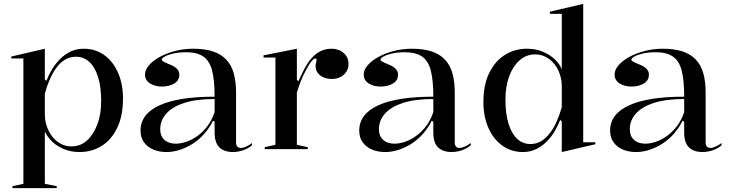

<svg xmlns="http://www.w3.org/2000/svg" viewBox="-20 -765 3742 985"><path d="M44 200V190L100 178V-465H38V-475L210 -515V-358L218 -350Q229 -379 246.5 -408.5Q264 -438 288 -462Q312 -486 342 -500.5Q372 -515 409 -515Q470 -515 515.5 -482Q561 -449 586 -391Q611 -333 611 -259Q611 -171 581.5 -109.5Q552 -48 501.5 -16.5Q451 15 388 15Q344 15 307 -0.5Q270 -16 245.5 -40.5Q221 -65 210 -91V178L271 190V200ZM346 -14Q393 -14 426.5 -44.5Q460 -75 479.5 -127Q499 -179 499 -246Q499 -320 483 -370.5Q467 -421 438 -447.5Q409 -474 370 -474Q339 -474 314.5 -459.5Q290 -445 270.5 -419Q251 -393 236 -359Q221 -325 210 -285V-177Q210 -148 219.5 -119Q229 -90 246.5 -66.5Q264 -43 289.5 -28.5Q315 -14 346 -14Z M972 -515Q1030 -515 1071.5 -501.5Q1113 -488 1140 -460Q1167 -432 1179 -389.5Q1191 -347 1191 -289V-35Q1191 -20 1197.5 -13Q1204 -6 1215 -6Q1227 -6 1242.5 -13Q1258 -20 1273 -31V-20Q1261 -9 1244.5 -1Q1228 7 1210 11Q1192 15 1175 15Q1131 15 1106 -8.5Q1081 -32 1081 -85Q1081 -105 1081 -114.5Q1081 -124 1081 -129Q1081 -134 1081 -140L1073 -146Q1054 -108 1027.5 -78Q1001 -48 968.5 -27.5Q936 -7 902 4Q868 15 834 15Q797 15 767 2.5Q737 -10 719 -34.5Q701 -59 701 -95Q701 -180 798 -224.5Q895 -269 1081 -269Q1081 -354 1068 -403.5Q1055 -453 1023 -475Q991 -497 935 -497Q898 -497 869.5 -490.5Q841 -484 825.5 -475Q810 -466 810 -459Q810 -454 819.5 -448.5Q829 -443 854 -433Q900 -415 900 -382Q900 -352 874 -336.5Q848 -321 811 -321Q775 -321 749.5 -337Q724 -353 724 -383Q724 -407 744.5 -430.5Q765 -454 799.5 -473Q834 -492 878.5 -503.5Q923 -515 972 -515ZM1081 -257Q986 -257 924 -236.5Q862 -216 832 -181Q802 -146 802 -103Q802 -77 812.5 -60.5Q823 -44 841 -36Q859 -28 882 -28Q907 -28 935.5 -37.5Q964 -47 992 -67Q1020 -87 1043.5 -117.5Q1067 -148 1081 -190Z M1338 0V-10L1393 -22V-470H1332V-481L1503 -515V-356L1511 -348Q1526 -382 1540 -409Q1554 -436 1568 -454Q1593 -486 1620.5 -500.5Q1648 -515 1681 -515Q1704 -515 1723.5 -506Q1743 -497 1755.5 -479.5Q1768 -462 1768 -435Q1768 -415 1757.5 -398Q1747 -381 1728 -370.5Q1709 -360 1682 -360Q1658 -360 1639 -368.5Q1620 -377 1609.5 -392Q1599 -407 1599 -425Q1599 -433 1600.5 -438.5Q1602 -444 1603 -449.5Q1604 -455 1604 -458Q1604 -465 1599 -465Q1589 -465 1575.5 -447.5Q1562 -430 1545 -396Q1534 -376 1523 -348Q1512 -320 1503 -290V-22L1559 -10V0Z M2094 -515Q2152 -515 2193.5 -501.5Q2235 -488 2262 -460Q2289 -432 2301 -389.5Q2313 -347 2313 -289V-35Q2313 -20 2319.5 -13Q2326 -6 2337 -6Q2349 -6 2364.5 -13Q2380 -20 2395 -31V-20Q2383 -9 2366.5 -1Q2350 7 2332 11Q2314 15 2297 15Q2253 15 2228 -8.5Q2203 -32 2203 -85Q2203 -105 2203 -114.5Q2203 -124 2203 -129Q2203 -134 2203 -140L2195 -146Q2176 -108 2149.5 -78Q2123 -48 2090.5 -27.5Q2058 -7 2024 4Q1990 15 1956 15Q1919 15 1889 2.5Q1859 -10 1841 -34.5Q1823 -59 1823 -95Q1823 -180 1920 -224.5Q2017 -269 2203 -269Q2203 -354 2190 -403.5Q2177 -453 2145 -475Q2113 -497 2057 -497Q2020 -497 1991.5 -490.5Q1963 -484 1947.5 -475Q1932 -466 1932 -459Q1932 -454 1941.5 -448.5Q1951 -443 1976 -433Q2022 -415 2022 -382Q2022 -352 1996 -336.5Q1970 -321 1933 -321Q1897 -321 1871.5 -337Q1846 -353 1846 -383Q1846 -407 1866.5 -430.5Q1887 -454 1921.5 -473Q1956 -492 2000.5 -503.5Q2045 -515 2094 -515ZM2203 -257Q2108 -257 2046 -236.5Q1984 -216 1954 -181Q1924 -146 1924 -103Q1924 -77 1934.5 -60.5Q1945 -44 1963 -36Q1981 -28 2004 -28Q2029 -28 2057.5 -37.5Q2086 -47 2114 -67Q2142 -87 2165.5 -117.5Q2189 -148 2203 -190Z M2972 -745V-35H3034V-25L2862 15V-142L2854 -150Q2843 -121 2825.5 -91.5Q2808 -62 2784 -38Q2760 -14 2729.5 0.5Q2699 15 2663 15Q2603 15 2557 -18Q2511 -51 2485.5 -109Q2460 -167 2460 -241Q2460 -330 2490 -391Q2520 -452 2570.5 -483.5Q2621 -515 2683 -515Q2729 -515 2765.5 -499.5Q2802 -484 2827 -460Q2852 -436 2862 -409V-694H2801V-705ZM2726 -486Q2680 -486 2645.5 -455.5Q2611 -425 2592 -373Q2573 -321 2573 -254Q2573 -181 2589 -130Q2605 -79 2633.5 -52.5Q2662 -26 2702 -26Q2732 -26 2756.5 -41Q2781 -56 2801 -82Q2821 -108 2836 -142Q2851 -176 2862 -215V-323Q2862 -355 2852 -384.5Q2842 -414 2824 -436.5Q2806 -459 2781 -472.5Q2756 -486 2726 -486Z M3381 -515Q3439 -515 3480.5 -501.5Q3522 -488 3549 -460Q3576 -432 3588 -389.5Q3600 -347 3600 -289V-35Q3600 -20 3606.5 -13Q3613 -6 3624 -6Q3636 -6 3651.5 -13Q3667 -20 3682 -31V-20Q3670 -9 3653.5 -1Q3637 7 3619 11Q3601 15 3584 15Q3540 15 3515 -8.5Q3490 -32 3490 -85Q3490 -105 3490 -114.5Q3490 -124 3490 -129Q3490 -134 3490 -140L3482 -146Q3463 -108 3436.5 -78Q3410 -48 3377.5 -27.5Q3345 -7 3311 4Q3277 15 3243 15Q3206 15 3176 2.5Q3146 -10 3128 -34.5Q3110 -59 3110 -95Q3110 -180 3207 -224.5Q3304 -269 3490 -269Q3490 -354 3477 -403.5Q3464 -453 3432 -475Q3400 -497 3344 -497Q3307 -497 3278.5 -490.5Q3250 -484 3234.5 -475Q3219 -466 3219 -459Q3219 -454 3228.5 -448.5Q3238 -443 3263 -433Q3309 -415 3309 -382Q3309 -352 3283 -336.5Q3257 -321 3220 -321Q3184 -321 3158.5 -337Q3133 -353 3133 -383Q3133 -407 3153.5 -430.5Q3174 -454 3208.5 -473Q3243 -492 3287.5 -503.5Q3332 -515 3381 -515ZM3490 -257Q3395 -257 3333 -236.5Q3271 -216 3241 -181Q3211 -146 3211 -103Q3211 -77 3221.5 -60.5Q3232 -44 3250 -36Q3268 -28 3291 -28Q3316 -28 3344.5 -37.5Q3373 -47 3401 -67Q3429 -87 3452.5 -117.5Q3476 -148 3490 -190Z"/></svg>

Font: Kalnia
Style: Regular
Weight: 400
Designer: Frida Medrano
Foundry: Frida Medrano
Version: Version 1.105